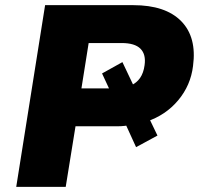

<svg xmlns="http://www.w3.org/2000/svg" viewBox="-20 -725 778 745"><path d="M43 0 155 -705H497Q622 -705 683 -643Q744 -581 729 -469Q720 -394 671.5 -336Q623 -278 548 -253L554 -276L591 -199L508 -154L461 -257L489 -240Q476 -238 463 -236.5Q450 -235 436 -235H273L235 0ZM296 -382H428Q434 -382 440 -382.5Q446 -383 451 -384L421 -343L376 -440L455 -484L501 -387L487 -393Q510 -403 523.5 -422.5Q537 -442 541 -472Q547 -514 525 -536Q503 -558 452 -558H324Z"/></svg>

Font: Nunito Sans 7pt Black
Style: Italic
Weight: 900
Italic angle: -9°
Version: Version 3.101;gftools[0.9.27]